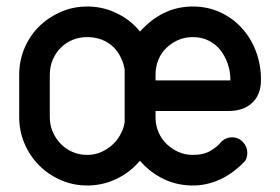

<svg xmlns="http://www.w3.org/2000/svg" viewBox="-20 -570 861 590"><path d="M658 -132Q665 -140 674 -144Q683 -148 693 -148Q713 -148 726.5 -133.5Q740 -119 740 -101Q740 -94 738 -86Q736 -78 730 -72Q695 -36 655 -18Q615 0 573 0Q529 0 491.5 -16Q454 -32 425 -60Q417 -68 410 -76Q403 -68 396 -61Q368 -33 329.5 -16.5Q291 0 248 0Q205 0 167 -16.5Q129 -33 100.5 -61.5Q72 -90 55.5 -128.5Q39 -167 39 -210V-340Q39 -384 55.5 -422.5Q72 -461 100.5 -489Q129 -517 167 -533.5Q205 -550 248 -550Q291 -550 329.5 -533.5Q368 -517 396 -489Q404 -481 410 -473Q417 -481 425 -488Q454 -517 491.5 -533.5Q529 -550 573 -550Q617 -550 655 -533Q693 -516 721.5 -485.5Q750 -455 766 -413.5Q782 -372 782 -324Q782 -280 755.5 -254.5Q729 -229 683 -229H458V-208Q458 -185 467 -164Q476 -143 492 -127.5Q508 -112 528.5 -103Q549 -94 573 -94Q606 -94 627.5 -107Q649 -120 658 -132ZM133 -210Q133 -186 142 -165Q151 -144 166.5 -128Q182 -112 203 -103Q224 -94 248 -94Q271 -94 291.5 -103Q312 -112 328.5 -128Q345 -144 354 -165Q361 -179 363 -195V-208V-341V-355Q361 -372 354 -387Q345 -409 329.5 -424.5Q314 -440 293 -448Q272 -456 248 -456Q225 -456 204.5 -448Q184 -440 168 -424.5Q152 -409 142.5 -387.5Q133 -366 133 -340ZM458 -323H688Q688 -351 679.5 -375Q671 -399 656.5 -417Q642 -435 620.5 -445.5Q599 -456 573 -456Q548 -456 527.5 -447Q507 -438 491 -422.5Q475 -407 466.5 -386Q458 -365 458 -341Z"/></svg>

Font: VDS
Style: Regular
Weight: 400
Designer: artmaker
Foundry: artmaker
Version: Version 1.000 2009 initial release